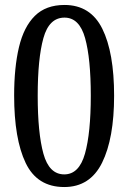

<svg xmlns="http://www.w3.org/2000/svg" viewBox="-20 -744 517 774"><path d="M239 10Q130 10 83.5 -87Q37 -184 37 -359Q37 -472 56.5 -554Q76 -636 120.5 -680Q165 -724 240 -724Q345 -724 392.5 -628Q440 -532 440 -358Q440 -186 391.5 -88Q343 10 239 10ZM239 -41Q299 -41 322.5 -124.5Q346 -208 346 -358Q346 -508 323 -590.5Q300 -673 240 -673Q178 -673 155 -590.5Q132 -508 132 -358Q132 -208 155 -124.5Q178 -41 239 -41Z"/></svg>

Font: Noto Serif Armenian Condensed
Style: Regular
Weight: 400
Width: 3
Designer: Monotype Design Team
Foundry: Monotype Imaging Inc.
Version: Version 2.008; ttfautohint (v1.8.4.7-5d5b)